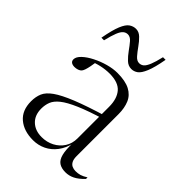

<svg xmlns="http://www.w3.org/2000/svg" viewBox="-212 -808 914 914"><g transform="rotate(45 245.0 -351.0)"><path d="M349 -317 351 -299.5Q268.5 -274.5 219 -253Q169.5 -231.5 144.5 -211.5Q119.5 -191.5 111.2 -170.2Q103 -149 103 -124.5Q103 -80 129.8 -54.8Q156.5 -29.5 200 -29.5Q234.5 -29.5 263 -44.2Q291.5 -59 308.5 -85.2Q325.5 -111.5 325.5 -146V-358.5Q325.5 -412.5 300 -442.5Q274.5 -472.5 215.5 -472.5Q188 -472.5 159.8 -466.2Q131.5 -460 102 -447L132 -465.5Q129.5 -448.5 126.5 -433Q123.5 -417.5 119.8 -406.2Q116 -395 111.5 -389.5Q106 -383 95.8 -379.5Q85.5 -376 75 -376Q61 -376 53.2 -381.8Q45.5 -387.5 45.5 -398.5Q45.5 -415.5 64.8 -433.8Q84 -452 114 -467.2Q144 -482.5 177.5 -491.8Q211 -501 239.5 -501Q293.5 -501 324.8 -484.5Q356 -468 369 -437.5Q382 -407 382 -366V-83.5Q382 -63 388.2 -51Q394.5 -39 405.2 -34Q416 -29 429 -29Q445 -29 458.5 -33Q472 -37 490.5 -48.5V-38Q466 -12.5 444.2 -1.8Q422.5 9 398.5 9Q371.5 9 354.8 -2.2Q338 -13.5 331 -40.5Q324 -67.5 325.5 -114.5L328.5 -116.5Q319 -75.5 297.5 -47.2Q276 -19 246 -4.5Q216 10 181.5 10Q119.5 10 81.8 -22Q44 -54 44 -115Q44 -145.5 54.2 -169.5Q64.5 -193.5 95.5 -215.5Q126.5 -237.5 187.2 -262Q248 -286.5 349 -317ZM357.5 -707Q346.5 -645.5 333.2 -613.8Q320 -582 305 -571.2Q290 -560.5 272.5 -560.5Q251.5 -560.5 234.8 -576.5Q218 -592.5 203.2 -613.2Q188.5 -634 174.8 -650Q161 -666 145 -666Q132 -666 121.8 -657.5Q111.5 -649 102.8 -627.2Q94 -605.5 84.5 -565.5H67Q78.5 -628 91.5 -659.2Q104.5 -690.5 120.2 -701.2Q136 -712 154 -712Q174 -712 190.2 -696.2Q206.5 -680.5 221.2 -659.5Q236 -638.5 250 -622.5Q264 -606.5 279.5 -606.5Q293 -606.5 303 -615.2Q313 -624 322 -646Q331 -668 340 -707Z"/></g></svg>

Font: Newsreader 60pt Light
Style: Regular
Weight: 300
Designer: Hugues Gentile
Foundry: Production Type
Version: Version 1.003